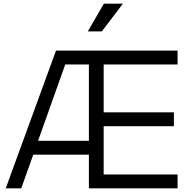

<svg xmlns="http://www.w3.org/2000/svg" viewBox="-20 -1019 1025 1039"><path d="M531 -849 645 -999H542L455 -849ZM95 0 160 -182H461V0H941V-75H541V-336H921V-411H541V-670H941V-745H283L11 0ZM333 -670H461V-257H186Z"/></svg>

Font: Plus Jakarta Sans
Style: Regular
Weight: 400
Designer: Gumpita Rahayu
Foundry: Tokotype
Version: Version 2.071;gftools[0.9.30]